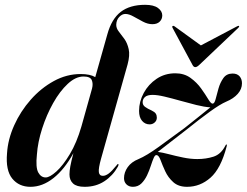

<svg xmlns="http://www.w3.org/2000/svg" viewBox="-20 -748 1000 778"><path d="M457.5 -72.5Q437 -36 402.8 -13.5Q368.5 9 323 9Q290.5 9 276 -4.5Q261.5 -18 261.5 -41.5Q261.5 -55 265 -74.5Q268.5 -94 277.5 -127.5Q241.5 -62 196.8 -26.5Q152 9 103.5 9Q57 9 29.8 -24.2Q2.5 -57.5 8.5 -127Q12 -183.5 37.5 -240.2Q63 -297 104.5 -344Q146 -391 198 -419.5Q250 -448 306.5 -448Q345.5 -448 366 -435.5L415 -609Q432 -671 469.2 -699.8Q506.5 -728.5 568 -728.5Q602.5 -728.5 620 -715.8Q637.5 -703 637.5 -685.5Q637.5 -670.5 627 -660.2Q616.5 -650 597.5 -650Q578.5 -650 558.8 -660.5Q539 -671 520.8 -681.2Q502.5 -691.5 488 -691.5Q474.5 -691.5 463 -679.2Q451.5 -667 451 -647.5Q451 -633 461.5 -620Q472 -607 484 -590.2Q496 -573.5 501.5 -548.8Q507 -524 497 -487L389.5 -105Q378.5 -65.5 380.5 -50.5Q382.5 -35.5 397 -35.5Q407.5 -35.5 420 -44.5Q432.5 -53.5 451.5 -77Q456.5 -84 458.5 -83.5Q462.5 -82.5 457.5 -72.5ZM129.5 -121Q124 -69.5 135 -49.2Q146 -29 165 -29Q181.5 -29 208.5 -53.2Q235.5 -77.5 263.2 -123.8Q291 -170 310 -236L353 -389.5Q358 -409 351.8 -423.5Q345.5 -438 318.5 -438Q286.5 -438 254.5 -408.2Q222.5 -378.5 195.5 -330.5Q168.5 -282.5 150.8 -227.2Q133 -172 129.5 -121ZM615 -119.5Q608.5 -121 603 -108.5Q597.5 -96 591.2 -76.5Q585 -57 575.8 -37.5Q566.5 -18 552.8 -4.5Q539 9 518.5 9Q502.5 9 492.5 -0.8Q482.5 -10.5 482.5 -26Q482.5 -49.5 497.5 -70.8Q512.5 -92 541.5 -103.5Q573.5 -117 623.5 -153Q673.5 -189 727.5 -229Q759 -253.5 787.2 -276.5Q815.5 -299.5 832.5 -313Q808 -314.5 775.8 -322.5Q743.5 -330.5 710 -340Q676.5 -349.5 647 -356.5Q617.5 -363.5 598.5 -363.5Q577 -363.5 567.5 -355Q558 -346.5 558 -334Q558 -322 568 -314.8Q578 -307.5 594 -300.5Q606.5 -294.5 611 -287.8Q615.5 -281 615.5 -271.5Q615.5 -259.5 606.8 -251.8Q598 -244 586.5 -244Q568 -244 555.8 -258.2Q543.5 -272.5 543.5 -298.5Q543.5 -336.5 562.5 -371.5Q581.5 -406.5 614.8 -428.8Q648 -451 690.5 -451Q726.5 -451 752.2 -432.2Q778 -413.5 795.2 -389.2Q812.5 -365 823.5 -346.5Q834.5 -328 841.5 -328Q849 -328 853.8 -346.5Q858.5 -365 865.2 -389Q872 -413 885 -431.5Q898 -450 922.5 -450Q941 -450 950.8 -438.8Q960.5 -427.5 960.5 -410.5Q960.5 -387 943.5 -367.8Q926.5 -348.5 896.5 -336Q872 -325.5 830.8 -295.8Q789.5 -266 733 -220.5Q699 -194.5 668 -170.2Q637 -146 619.5 -132.5Q638.5 -130 665 -123Q691.5 -116 721.5 -109.8Q751.5 -103.5 779.5 -103.5Q815 -103.5 845.2 -113.2Q875.5 -123 893 -157.5Q895.5 -163 898 -162.5Q900.5 -162 898.5 -155Q875 -65 833 -28Q791 9 738 9Q703 9 682 -10Q661 -29 649.5 -54Q638 -79 630.8 -98.8Q623.5 -118.5 615 -119.5ZM787.5 -485Q778 -476 771.5 -476Q764.5 -476 760 -485L679 -635.5Q676.5 -640 679.5 -642.5Q682.5 -644.5 687 -641.5L794 -564L941 -641.5Q947 -644.5 948.5 -642.5Q950.5 -640.5 946 -635.5Z"/></svg>

Font: Fraunces 144pt S000 SemiBold
Style: Italic
Weight: 600
Italic angle: -16°
Version: Version 1.000; ttfautohint (v1.8.3)